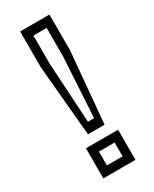

<svg xmlns="http://www.w3.org/2000/svg" viewBox="-187 -763 653 812"><g transform="rotate(-30 139.5 -357.0)"><path d="M98 -194 67 -539.5V-714H210V-539.5L179 -194ZM124.5 -240H154.5L171.5 -532.5V-671H107V-532.5ZM61 0V-147H218V0ZM101.5 -40H178V-107.5H101.5Z"/></g></svg>

Font: Tourney
Style: Regular
Weight: 400
Designer: Tyler Finck
Foundry: Etcetera Type Co
Version: Version 1.015